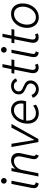

<svg xmlns="http://www.w3.org/2000/svg" viewBox="1436 -2190 763 3674"><g transform="rotate(-90 1817.0 -353.5)"><path d="M52.7 -85.4Q52.7 -106 58.1 -130.4L134.3 -515.1H195.8L116.2 -112.3Q114.3 -103 114.3 -94.2Q114.3 -79.1 120.8 -70.3Q127.4 -61.5 137.7 -57.1Q147.9 -52.7 164.6 -48.8L141.1 7.8Q93.3 -1.5 73 -25.1Q52.7 -48.8 52.7 -85.4ZM139.2 -660.6Q139.2 -683.6 155 -699.2Q170.9 -714.8 193.4 -714.8Q216.3 -714.8 231.9 -699.2Q247.6 -683.6 247.6 -660.6Q247.6 -638.2 231.9 -622.3Q216.3 -606.4 193.4 -606.4Q170.9 -606.4 155 -622.3Q139.2 -638.2 139.2 -660.6Z M606.9 -81.1Q606.9 -96.2 612.3 -122.1L657.2 -330.6Q661.6 -352.1 661.6 -370.6Q661.6 -416 637.2 -441.9Q612.8 -467.8 569.8 -467.8Q529.3 -467.8 493.7 -446.5Q458 -425.3 433.3 -389.2Q408.7 -353 399.9 -309.1L338.4 0H276.9L379.4 -515.1H439L424.3 -441.9H425.8Q487.8 -522.9 585 -522.9Q627.9 -522.9 659.9 -505.9Q691.9 -488.8 709 -457.8Q726.1 -426.8 726.1 -385.3Q726.1 -362.3 721.2 -339.4L674.3 -122.6Q669.9 -103 669.9 -88.9Q669.9 -73.2 676.5 -63.7Q683.1 -54.2 698.7 -48.3L675.8 7.8Q638.2 -7.3 622.6 -29.5Q606.9 -51.8 606.9 -81.1Z M840.3 -515.1H902.3L973.6 -78.6H977.5L1211.9 -515.1H1281.7L993.7 0H934.6Z M1287.6 -208Q1287.6 -288.6 1320.8 -361.1Q1354 -433.6 1413.3 -478.3Q1472.7 -522.9 1547.4 -522.9Q1604 -522.9 1645.5 -497.1Q1687 -471.2 1708.7 -427Q1730.5 -382.8 1730.5 -329.1Q1730.5 -305.7 1725.8 -278.1Q1721.2 -250.5 1715.3 -234.9H1345.7Q1344.7 -218.3 1344.7 -209.5Q1344.7 -160.6 1361.6 -124Q1378.4 -87.4 1411.1 -67.4Q1443.8 -47.4 1489.7 -47.4Q1564.9 -47.4 1630.9 -101.1L1651.4 -46.9Q1617.2 -22 1575.4 -7.1Q1533.7 7.8 1487.3 7.8Q1427.2 7.8 1382.1 -18.6Q1336.9 -44.9 1312.3 -93.5Q1287.6 -142.1 1287.6 -208ZM1669.4 -285.6Q1673.8 -309.1 1673.8 -330.1Q1673.8 -370.6 1658.2 -401.9Q1642.6 -433.1 1613.5 -450.4Q1584.5 -467.8 1545.4 -467.8Q1499 -467.8 1460 -443.1Q1420.9 -418.5 1394 -377.2Q1367.2 -335.9 1354.5 -285.6Z M1781.7 -107.4 1837.9 -131.3Q1843.8 -107.9 1860.4 -88.4Q1877 -68.8 1900.4 -57.4Q1923.8 -45.9 1949.2 -45.9Q1977.5 -45.9 2002.2 -59.8Q2026.9 -73.7 2041.7 -97.2Q2056.6 -120.6 2056.6 -147.9Q2056.6 -172.9 2044.2 -189.9Q2031.7 -207 2012.9 -218Q1994.1 -229 1962.4 -243.2Q1924.3 -260.3 1901.6 -274.2Q1878.9 -288.1 1862.8 -312.7Q1846.7 -337.4 1846.7 -375Q1846.7 -418 1867.9 -451.7Q1889.2 -485.4 1926 -504.2Q1962.9 -522.9 2007.8 -522.9Q2046.9 -522.9 2077.4 -509.5Q2107.9 -496.1 2127 -474.4Q2146 -452.6 2153.3 -427.7L2098.6 -405.8Q2088.4 -433.1 2065.7 -451.4Q2043 -469.7 2005.9 -469.7Q1976.6 -469.7 1953.4 -457.3Q1930.2 -444.8 1917.2 -423.8Q1904.3 -402.8 1904.3 -377.9Q1904.3 -353 1916.7 -336.4Q1929.2 -319.8 1947.8 -309.1Q1966.3 -298.3 1998 -284.7Q2035.6 -268.1 2058.8 -253.9Q2082 -239.7 2098.1 -215.1Q2114.3 -190.4 2114.3 -152.3Q2114.3 -107.4 2091.8 -70.8Q2069.3 -34.2 2030.5 -13.2Q1991.7 7.8 1945.3 7.8Q1904.8 7.8 1870.6 -8.1Q1836.4 -23.9 1813.2 -50.3Q1790 -76.7 1781.7 -107.4Z M2253.4 -101.6Q2253.4 -121.6 2257.8 -144L2320.3 -460H2243.7L2254.4 -515.1H2331.1L2365.2 -687H2426.8L2393.1 -515.1H2516.6L2505.4 -460H2381.8L2319.3 -142.1Q2315.9 -125.5 2315.9 -109.9Q2315.9 -81.5 2329.3 -66.2Q2342.8 -50.8 2368.7 -50.8Q2379.4 -50.8 2391.6 -55.2Q2403.8 -59.6 2413.1 -65.4L2434.1 -14.2Q2419.9 -4.9 2401.6 0.2Q2383.3 5.4 2363.3 5.4Q2309.6 5.4 2281.5 -22.9Q2253.4 -51.3 2253.4 -101.6Z M2559.6 -85.4Q2559.6 -106 2564.9 -130.4L2641.1 -515.1H2702.6L2623 -112.3Q2621.1 -103 2621.1 -94.2Q2621.1 -79.1 2627.7 -70.3Q2634.3 -61.5 2644.5 -57.1Q2654.8 -52.7 2671.4 -48.8L2647.9 7.8Q2600.1 -1.5 2579.8 -25.1Q2559.6 -48.8 2559.6 -85.4ZM2646 -660.6Q2646 -683.6 2661.9 -699.2Q2677.7 -714.8 2700.2 -714.8Q2723.1 -714.8 2738.8 -699.2Q2754.4 -683.6 2754.4 -660.6Q2754.4 -638.2 2738.8 -622.3Q2723.1 -606.4 2700.2 -606.4Q2677.7 -606.4 2661.9 -622.3Q2646 -638.2 2646 -660.6Z M2834.5 -101.6Q2834.5 -121.6 2838.9 -144L2901.4 -460H2824.7L2835.4 -515.1H2912.1L2946.3 -687H3007.8L2974.1 -515.1H3097.7L3086.4 -460H2962.9L2900.4 -142.1Q2897 -125.5 2897 -109.9Q2897 -81.5 2910.4 -66.2Q2923.8 -50.8 2949.7 -50.8Q2960.4 -50.8 2972.7 -55.2Q2984.9 -59.6 2994.1 -65.4L3015.1 -14.2Q3001 -4.9 2982.7 0.2Q2964.4 5.4 2944.3 5.4Q2890.6 5.4 2862.5 -22.9Q2834.5 -51.3 2834.5 -101.6Z M3120.1 -218.3Q3120.1 -298.3 3154.5 -368.4Q3189 -438.5 3250.5 -480.7Q3312 -522.9 3388.7 -522.9Q3451.2 -522.9 3496.3 -494.6Q3541.5 -466.3 3564.7 -416Q3587.9 -365.7 3587.9 -301.8Q3587.9 -221.2 3554 -149.9Q3520 -78.6 3459 -35.4Q3397.9 7.8 3321.8 7.8Q3259.8 7.8 3214.1 -21.7Q3168.5 -51.3 3144.3 -102.5Q3120.1 -153.8 3120.1 -218.3ZM3526.4 -301.8Q3526.4 -350.1 3509.8 -387.5Q3493.2 -424.8 3461.2 -445.6Q3429.2 -466.3 3384.8 -466.3Q3325.2 -466.3 3279.1 -430.4Q3232.9 -394.5 3207.5 -336.7Q3182.1 -278.8 3182.1 -215.3Q3182.1 -166.5 3198.5 -128.9Q3214.8 -91.3 3246.6 -69.8Q3278.3 -48.3 3322.8 -48.3Q3381.3 -48.3 3428 -85Q3474.6 -121.6 3500.5 -180.2Q3526.4 -238.8 3526.4 -301.8Z"/></g></svg>

Font: Reddit Sans Vanilla Light
Style: Italic
Weight: 300
Italic angle: -11.25°
Designer: Stephen Hutchings
Version: Version 1.013